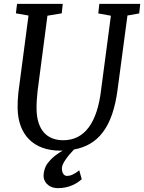

<svg xmlns="http://www.w3.org/2000/svg" viewBox="-20 -767 743 990"><path d="M70.8 -209C73.2 -74.2 150.9 9.8 291.5 9.8C295.4 9.8 299.8 9.3 303.7 9.3C277.3 24.9 250 42.5 224.6 76.2C212.4 91.8 205.6 116.2 204.6 136.7C203.1 167.5 227.1 203.1 279.3 203.1C335.9 203.1 376 179.7 401.4 157.2L388.7 111.3C361.3 132.8 342.8 140.1 325.2 140.1C314 140.1 297.9 129.9 299.3 98.1C300.3 76.2 327.6 39.6 361.3 3.9C485.8 -18.6 561 -109.9 586.4 -306.2L637.2 -687L697.8 -697.8L703.1 -747.1H492.2L486.8 -697.8L551.8 -686L501.5 -305.7C481.9 -134.8 416.5 -43.9 306.2 -43.9C220.7 -43.9 170.4 -98.6 168.5 -204.1C168 -231.9 169.9 -262.2 173.8 -297.9L224.6 -686L298.3 -698.2L303.7 -747.1H67.9L62 -698.2L127 -687L74.7 -289.6C71.8 -260.7 70.3 -234.4 70.8 -209Z"/></svg>

Font: Merriweather
Style: Italic
Weight: 400
Italic angle: -7.5°
Designer: Eben Sorkin
Foundry: Eben Sorkin
Version: Version 1.001